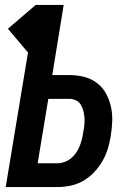

<svg xmlns="http://www.w3.org/2000/svg" viewBox="-20 -755 540 775"><path d="M3 0 93 -543 12 -639 124 -735H237L191 -452H259Q290 -452 318.5 -445Q347 -438 370 -421Q393 -404 407 -379Q421 -354 427.5 -325.5Q434 -297 433 -266.5Q432 -236 427 -206Q423 -180 415 -154Q407 -128 393 -104Q379 -80 359 -59Q339 -38 315 -24.5Q291 -11 264.5 -5.5Q238 0 212 0ZM132 -96H212Q226 -96 240 -101Q254 -106 266 -115.5Q278 -125 287 -138Q296 -151 301.5 -165Q307 -179 310.5 -193Q314 -207 316 -221Q319 -236 320.5 -250.5Q322 -265 321 -279.5Q320 -294 316.5 -307.5Q313 -321 306 -332.5Q299 -344 286.5 -350Q274 -356 259 -356H175Z"/></svg>

Font: Iosevka SS18
Style: Bold Italic
Weight: 700
Italic angle: -9°
Monospace: yes
Designer: Belleve Invis
Foundry: Belleve Invis
Version: Version 25.1.1; ttfautohint (v1.8.4)